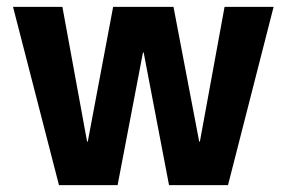

<svg xmlns="http://www.w3.org/2000/svg" viewBox="-20 -540 837 560"><path d="M152 0 18 -520H162L234 -127H236L310 -520H486L561 -127H563L635 -520H778L645 0H473L399 -387H397L323 0Z"/></svg>

Font: M PLUS 1 Thin
Style: Bold
Weight: 700
Version: Version 1.001